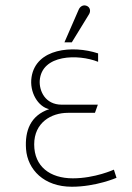

<svg xmlns="http://www.w3.org/2000/svg" viewBox="-20 -699 500 730"><path d="M253 -538 318 -644C326 -656 323 -672 309 -677C296 -682 284 -674 279 -662L225 -538ZM413 -54C413 -54 341 -21 257 -21C170 -21 110 -66 110 -150C110 -233 175 -270 238 -270H341L352 -301H215C151 -301 129 -354 131 -392C138 -493 278 -494 353 -464V-496C256 -528 117 -515 100 -406C91 -348 125 -293 167 -284C96 -260 74 -202 79 -132C85 -54 147 11 253 11C345 11 423 -23 423 -23Z"/></svg>

Font: Advent Pro
Style: ExtraLight
Weight: 250
Designer: Andreas Kalpakidis
Foundry: Andreas Kalpakidis
Version: Version 2.002 2007